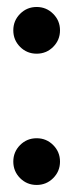

<svg xmlns="http://www.w3.org/2000/svg" viewBox="-20 -500 236 550"><path d="M37.6 -460.4Q57.1 -480 85 -480Q112.8 -480 132.3 -460.4Q151.9 -440.9 151.9 -413.1Q151.9 -385.3 132.3 -365.7Q112.8 -346.2 85 -346.2Q57.1 -346.2 37.6 -365.7Q18.1 -385.3 18.1 -413.1Q18.1 -440.9 37.6 -460.4ZM37.6 -84.5Q57.1 -104 85 -104Q112.8 -104 132.3 -84.5Q151.9 -64.9 151.9 -37.1Q151.9 -9.3 132.3 10.3Q112.8 29.8 85 29.8Q57.1 29.8 37.6 10.3Q18.1 -9.3 18.1 -37.1Q18.1 -64.9 37.6 -84.5Z"/></svg>

Font: Beon
Style: Regular
Weight: 400
Designer: BSozoo
Foundry: BSozoo
Version: Version 1.001;PS 001.001;hotconv 1.0.70;makeotf.lib2.5.58329